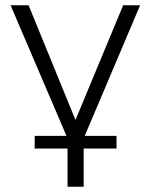

<svg xmlns="http://www.w3.org/2000/svg" viewBox="-20 -521 571 725"><path d="M235 184V40H111V-8H231L20 -501H88L265 -68L445 -501H509L300 -8H420V40H296V184Z"/></svg>

Font: Mulish Light
Style: Regular
Weight: 300
Designer: Vernon Adams
Foundry: Vernon Adams
Version: Version 3.603; ttfautohint (v1.8.3)